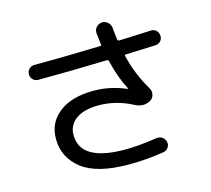

<svg xmlns="http://www.w3.org/2000/svg" viewBox="-117 -938 1233 1122"><g transform="rotate(-15 500.0 -376.5)"><path d="M145 -570Q126 -570 113 -583Q100 -596 100 -615Q100 -634 113 -647Q126 -660 145 -660Q309 -660 545 -667Q554 -667 552 -676Q546 -720 544 -744Q542 -765 555.5 -780.5Q569 -796 590 -798Q610 -799 625.5 -785Q641 -771 643 -751Q645 -723 651 -678Q653 -670 660 -670Q731 -672 855 -678Q874 -679 887 -666.5Q900 -654 901 -635Q902 -616 890 -602.5Q878 -589 859 -588Q797 -585 678 -581Q669 -581 671 -573Q699 -456 760 -354Q772 -335 766.5 -313Q761 -291 742 -281Q698 -257 648 -284Q551 -335 445 -335Q358 -335 309 -300Q260 -265 260 -205Q260 -45 530 -45Q611 -45 723 -62Q742 -65 758 -54.5Q774 -44 778 -25Q782 -6 771 9.5Q760 25 741 28Q636 45 530 45Q336 45 245.5 -26Q155 -97 155 -210Q155 -308 231 -366.5Q307 -425 440 -425Q540 -425 637 -383H639V-385Q598 -461 572 -569Q570 -577 561 -577Q316 -570 145 -570Z"/></g></svg>

Font: Rounded Mplus 1c Medium
Style: Regular
Weight: 500
Version: Version 1.059.20150529